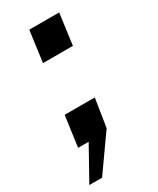

<svg xmlns="http://www.w3.org/2000/svg" viewBox="-183 -553 621 756"><g transform="rotate(-30 128.0 -175.0)"><path d="M70 -358H206L225 -499H89ZM-12 149H46L159 -11L179 -139H42L23 0H71Z"/></g></svg>

Font: United Sans SemiBold
Style: Italic
Weight: 600
Italic angle: -8°
Designer: Pablo Impallari, Rodrigo Fuenzalida (Modified by Dan O. Williams)
Version: Version 1.000;PS 001.000;hotconv 1.0.88;makeotf.lib2.5.64775